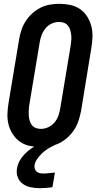

<svg xmlns="http://www.w3.org/2000/svg" viewBox="-20 -763 515 1007"><path d="M193 8Q164 8 135.5 2Q107 -4 85 -19.5Q63 -35 47.5 -58.5Q32 -82 25 -109Q18 -136 19 -165.5Q20 -195 25 -224L80 -555Q84 -580 92 -604.5Q100 -629 114 -651Q128 -673 148 -691.5Q168 -710 191.5 -722Q215 -734 240.5 -738.5Q266 -743 291 -743Q320 -743 348.5 -737Q377 -731 399.5 -715.5Q422 -700 437 -676.5Q452 -653 459 -626Q466 -599 465 -569.5Q464 -540 459 -511L405 -180Q400 -155 392 -130.5Q384 -106 370 -84Q356 -62 336 -43.5Q316 -25 292.5 -13Q269 -1 243.5 3.5Q218 8 193 8ZM195 -87Q214 -87 233.5 -96Q253 -105 266.5 -121.5Q280 -138 286.5 -157Q293 -176 296 -195L351 -526Q353 -540 354 -553.5Q355 -567 353.5 -580.5Q352 -594 348 -606.5Q344 -619 336 -629Q328 -639 315.5 -643.5Q303 -648 289 -648Q270 -648 250.5 -639Q231 -630 218 -613.5Q205 -597 198 -578Q191 -559 188 -540L133 -209Q131 -195 130.5 -181.5Q130 -168 131 -154.5Q132 -141 136 -128.5Q140 -116 148 -106Q156 -96 168.5 -91.5Q181 -87 195 -87ZM190 224Q166 224 142.5 219.5Q119 215 100.5 202Q82 189 73.5 167.5Q65 146 69 121Q72 101 82.5 81.5Q93 62 109 45.5Q125 29 143 16.5Q161 4 181 -6L185 -8H265L264 0Q247 7 230.5 17.5Q214 28 200.5 41Q187 54 175.5 70Q164 86 161 104Q160 113 162.5 122Q165 131 172 137Q179 143 188 145Q197 147 207 147Q222 147 237.5 145Q253 143 268 142L255 219Q239 221 223 222.5Q207 224 190 224Z"/></svg>

Font: Iosevka QP
Style: Bold Italic
Weight: 700
Italic angle: -9°
Designer: Belleve Invis
Foundry: Belleve Invis
Version: Version 20.0.0; ttfautohint (v1.8.4)